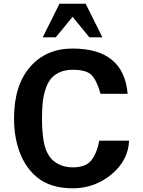

<svg xmlns="http://www.w3.org/2000/svg" viewBox="-20 -996 767 1029"><path d="M528.8 -795.9H459L369.1 -905.8L278.8 -795.9H209L298.8 -976.1H439ZM672.9 -242.2 671.9 -243.2Q667.5 -136.2 578.1 -62Q487.3 13.2 370.1 13.2Q248 13.2 175.5 -48.3Q103 -109.9 73.2 -217.8Q55.2 -282.7 55.2 -361.8Q55.2 -538.1 141.1 -637.2Q226.6 -735.8 369.1 -735.8Q643.1 -735.8 664.1 -493.2H519Q497.6 -568.4 469.2 -595.2Q440.9 -622.1 370.1 -622.1Q329.1 -622.1 298.8 -608.2Q268.6 -594.2 251 -571.5Q233.4 -548.8 222.7 -513.9Q211.9 -479 208.5 -443.6Q205.1 -408.2 205.1 -361.8Q205.1 -290.5 213.9 -239.5Q222.7 -188.5 247.1 -154.8Q265.6 -129.4 297.6 -114.3Q329.6 -99.1 370.1 -99.1Q438 -99.1 467.8 -134.8Q499 -172.4 512.2 -242.2Z"/></svg>

Font: Perun
Style: Bold
Weight: 700
Foundry: Copyright (c) Stefan Peev, Context Ltd, 2016
Version: Version 1.0000